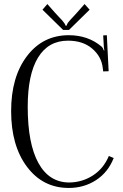

<svg xmlns="http://www.w3.org/2000/svg" viewBox="-20 -911 608 949"><path d="M321 -763H292L190 -863L214 -891L252 -848Q259 -840 271 -827.5Q283 -815 288 -809.5Q293 -804 298 -796.5Q303 -789 304 -784H309Q310 -788 312.5 -793Q315 -798 320.5 -804.5Q326 -811 330.5 -816Q335 -821 344.5 -831Q354 -841 360 -848L398 -891L423 -863ZM35 -362Q35 -531 113.5 -634Q192 -737 320 -737Q416 -737 483 -680Q490 -673 493 -662H496Q493 -674 493 -685L490 -736L508 -737L517 -559L490 -558L488 -574Q482 -631 436 -670.5Q390 -710 316 -710Q219 -710 168 -626.5Q117 -543 117 -383Q117 -201 170 -105Q223 -9 323 -9Q387 -10 439.5 -44Q492 -78 518 -140L542 -130Q514 -59 454.5 -20.5Q395 18 320 18Q192 18 113.5 -86.5Q35 -191 35 -362Z"/></svg>

Font: Foglihten068fMac
Style: Regular
Weight: 500
Designer: gluk (gluksza@wp.pl)
Foundry: gluk (gluksza@wp.pl)
Version: Version 0.68